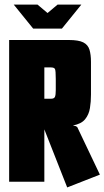

<svg xmlns="http://www.w3.org/2000/svg" viewBox="-20 -795 457 840"><path d="M40 -775H144L188 -738L232 -775H336L251 -670H125ZM274 25 174 -229V0H20V-620H281Q324 -620 344.5 -609.5Q365 -599 371.5 -577.5Q378 -556 378 -524V-381Q378 -350 373.5 -322Q369 -294 352.5 -273.5Q336 -253 299 -246L312 -243L318 -239L417 -31ZM203 -363Q217 -363 220.5 -371.5Q224 -380 224 -401V-449Q224 -486 220.5 -493Q217 -500 203 -500H174V-363Z"/></svg>

Font: Smooch Sans Black
Style: Regular
Weight: 900
Designer: Robert E. Leuschke
Foundry: Robert E. Leuschke
Version: Version 1.010; ttfautohint (v1.8.3)